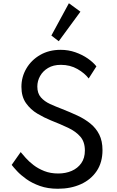

<svg xmlns="http://www.w3.org/2000/svg" viewBox="-20 -1147 723 1183"><path d="M336.5 16Q416 16 478 -12Q540 -40 575.8 -93.2Q611.5 -146.5 611.5 -222Q611.5 -278 591.8 -317.5Q572 -357 537.5 -385.2Q503 -413.5 457.5 -434.8Q412 -456 361 -476Q323 -490.5 288.5 -506.2Q254 -522 232 -547Q210 -572 210 -613.5Q210 -648 227 -678.5Q244 -709 276.2 -728.2Q308.5 -747.5 355 -747.5Q412 -747.5 457 -721.8Q502 -696 526.5 -663.5L574 -738Q554 -763.5 520.5 -786.8Q487 -810 444.2 -825Q401.5 -840 353.5 -840Q282 -840 227.5 -808.5Q173 -777 142.5 -725Q112 -673 112 -612Q112 -551.5 140.2 -511.5Q168.5 -471.5 210.8 -446.5Q253 -421.5 294 -405Q352.5 -382 400 -359.5Q447.5 -337 475.2 -304.8Q503 -272.5 503 -219.5Q503 -173 480.8 -141.5Q458.5 -110 421.5 -94Q384.5 -78 339 -78Q291 -78 253 -93Q215 -108 186.5 -130Q158 -152 138.5 -174Q119 -196 107.5 -210L52 -131Q62.5 -117 85 -92.8Q107.5 -68.5 142.5 -43.5Q177.5 -18.5 226 -1.2Q274.5 16 336.5 16ZM342 -893 475.5 -1075 404.5 -1127 296.5 -928Z"/></svg>

Font: Spartan Medium
Style: Regular
Weight: 500
Designer: Matt Bailey, Mirko Velimirovic
Foundry: Matt Bailey
Version: Version 1.003; ttfautohint (v1.8.3)